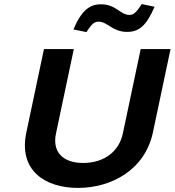

<svg xmlns="http://www.w3.org/2000/svg" viewBox="-20 -910 854 939"><path d="M195 -670 109 -263C69 -76 201 9 361 9C525 9 689 -79 728 -263L814 -670H668L581 -258C563 -171 491 -113 387 -113C283 -113 235 -171 254 -258L341 -670ZM339 -766 403 -753C430 -796 443 -804 462 -804C507 -804 529 -754 602 -754C662 -754 697 -787 736 -877L673 -890C646 -847 632 -837 613 -837C568 -837 548 -889 474 -889C419 -889 379 -860 339 -766Z"/></svg>

Font: LT Wave Bold
Style: Italic
Weight: 700
Designer: Daniel Lyons
Version: Version 2.5 (Glyphs App)